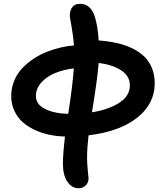

<svg xmlns="http://www.w3.org/2000/svg" viewBox="-20 -685 868 1010"><path d="M392.1 305.2Q358.9 305.2 335 271.5Q311 237.8 311 175.8Q311 126.5 321.8 33.2Q280.3 32.2 241.2 24.2Q202.1 16.1 165 -0.7Q127.9 -17.6 100.3 -41.5Q72.8 -65.4 55.9 -101.3Q39.1 -137.2 39.1 -180.2Q39.1 -222.7 54.7 -260.3Q70.3 -297.9 96.7 -325.7Q123 -353.5 156.7 -376Q190.4 -398.4 227.8 -412.8Q265.1 -427.2 300.8 -435.5Q336.4 -443.8 369.1 -445.8Q366.2 -491.2 356.7 -543.2Q347.2 -595.2 347.2 -600.1Q347.2 -629.9 360.4 -647.5Q373.5 -665 400.9 -665Q432.6 -665 452.9 -643.8Q473.1 -622.6 481 -589.8Q494.6 -543.9 499 -472.2Q551.3 -468.3 595 -458.5Q638.7 -448.7 676 -430.7Q713.4 -412.6 739.3 -387.2Q765.1 -361.8 779.5 -326.4Q793.9 -291 793.9 -247.1Q793.9 -138.7 701.4 -65.7Q608.9 7.3 445.8 26.9Q438 94.2 438 144Q438 175.8 441.9 213.4Q445.8 251 445.8 252.9Q445.8 275.4 430.9 290.3Q416 305.2 392.1 305.2ZM663.1 -235.8Q663.1 -285.2 617.4 -314.9Q571.8 -344.7 499 -354Q493.7 -278.8 463.9 -94.2Q553.2 -108.9 608.2 -144.8Q663.1 -180.7 663.1 -235.8ZM168.9 -180.2Q168.9 -136.7 215.6 -112.5Q262.2 -88.4 338.9 -85.9Q362.8 -241.2 368.2 -325.2Q314.5 -318.8 270.5 -301Q226.6 -283.2 197.8 -251.5Q168.9 -219.7 168.9 -180.2Z"/></svg>

Font: Shantell Sans Irregular Bouncy
Style: Regular
Weight: 600
Designer: Stephen Nixon, Anya Danilova, Shantell Martin
Foundry: Arrow Type
Version: Version 1.006;[9816181b4]